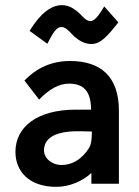

<svg xmlns="http://www.w3.org/2000/svg" viewBox="-20 -714 540 746"><path d="M132 -327C171 -368 210 -389 248 -389C306 -389 333 -359 334 -288H275C123 -288 40 -220 40 -124C40 -51 90 12 199 12C248 12 300 -9 335 -42V0H442V-284C442 -418 370 -477 252 -477C182 -477 123 -451 75 -401ZM337 -203C337 -174 334 -155 329 -145C317 -122 281 -73 219 -73C181 -73 151 -99 151 -130C151 -167 178 -207 296 -204L337 -203ZM164 -544C186 -587 199 -609 219 -609C239 -609 258 -581 270 -571C289 -555 310 -543 335 -543C371 -543 397 -573 440 -627L385 -689C367 -660 350 -632 331 -632C315 -632 301 -650 291 -660C272 -678 249 -694 221 -694C178 -694 136 -661 95 -594Z"/></svg>

Font: Inconsolata
Style: Bold
Weight: 700
Monospace: yes
Designer: Raph Levien, Kirill Tkachev(cyreal.org)
Foundry: Raph Levien, Kirill Tkachev(cyreal.org)
Version: Version 1.014